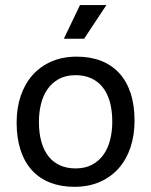

<svg xmlns="http://www.w3.org/2000/svg" viewBox="-20 -720 590 749"><path d="M504.9 -249C504.9 -289.4 499.8 -325.2 489.5 -356.4C479.2 -387.7 464.4 -413.8 445.1 -434.8C425.7 -455.8 402.1 -471.8 374.3 -482.7C346.4 -493.6 314.9 -499 279.8 -499C243 -499 210.1 -492.8 181.2 -480.2C152.2 -467.7 127.6 -450.1 107.4 -427.5C87.2 -404.9 71.8 -377.8 61 -346.4C50.3 -315 44.9 -280.3 44.9 -242.2C44.9 -201.5 50 -165.5 60.3 -134.3C70.6 -103 85.4 -76.8 104.7 -55.7C124.1 -34.5 147.7 -18.5 175.5 -7.6C203.4 3.3 234.9 8.8 270 8.8C306.8 8.8 339.7 2.5 368.7 -10C397.6 -22.5 422.2 -40.1 442.4 -62.7C462.6 -85.4 478 -112.5 488.8 -144.3C499.5 -176 504.9 -210.9 504.9 -249ZM418 -245.1C418 -220.7 415.3 -197.5 409.9 -175.5C404.5 -153.6 396.1 -134.3 384.5 -117.7C373 -101.1 358.2 -87.8 340.1 -77.9C322 -68 300.3 -63 274.9 -63C252.8 -63 232.9 -66.8 215.3 -74.5C197.8 -82.1 182.8 -93.5 170.4 -108.6C158 -123.8 148.5 -142.7 141.8 -165.5C135.2 -188.3 131.8 -214.8 131.8 -245.1C131.8 -269.2 134.5 -292.2 139.9 -314.2C145.3 -336.2 153.7 -355.5 165.3 -372.1C176.8 -388.7 191.7 -401.9 209.7 -411.9C227.8 -421.8 249.5 -426.8 274.9 -426.8C296.7 -426.8 316.5 -422.9 334.2 -415.3C352 -407.6 367 -396.2 379.4 -381.1C391.8 -366 401.3 -347.1 408 -324.5C414.6 -301.8 418 -275.4 418 -245.1ZM395 -700.2H292L229 -568.8H308.1ZM0 -490.2Z"/></svg>

Font: CodeNewRoman Nerd Font Mono
Style: Regular
Weight: 400
Monospace: yes
Designer: Sam Radian
Foundry: Code New Roman
Version: Version 2.00 November 29, 2014;Nerd Fonts 3.2.1